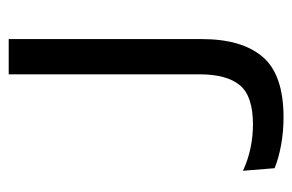

<svg xmlns="http://www.w3.org/2000/svg" viewBox="-138 -542 687 452"><g transform="rotate(-90 206.0 -315.5)"><path d="M156 8Q123.5 8 92.5 2.5Q61.5 -3 36.5 -13L30.5 -87.5Q56.5 -75.5 83.8 -69.8Q111 -64 139.5 -64Q206.5 -64 232 -95Q257.5 -126 257.5 -189.5V-639H340.5V-184.5Q340.5 -90 298.5 -41Q256.5 8 156 8Z"/></g></svg>

Font: Anek Bangla
Style: Regular
Weight: 400
Designer: Sulekha Rajkumar (Bangla), Yesha Goshar (Latin)
Foundry: Ek Type
Version: Version 1.003